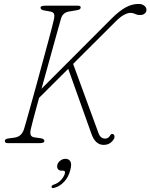

<svg xmlns="http://www.w3.org/2000/svg" viewBox="-20 -729 766 978"><path d="M136.5 -70Q132.5 -51 136.8 -41Q141 -31 157 -29L186.5 -25Q206.5 -22 206 -10.5Q206 -5 199.2 -2.5Q192.5 0 185 0H21Q4.5 0 4.5 -10.5Q3.5 -21.5 24.5 -24L53.5 -28Q73 -30.5 84.8 -42Q96.5 -53.5 102 -70.5Q105 -79 114 -111.2Q123 -143.5 136.2 -190.5Q149.5 -237.5 164.5 -292.5Q179.5 -347.5 194.5 -402.8Q209.5 -458 222.5 -505.8Q235.5 -553.5 244 -586.8Q252.5 -620 254.5 -630Q258.5 -649.5 255 -658.5Q251.5 -667.5 235 -670.5L204 -676Q186.5 -679 186.5 -690.5Q186.5 -700 211.5 -700H377Q391 -700 391 -691.5Q391 -685.5 386.2 -682Q381.5 -678.5 368.5 -676.5L332.5 -670.5Q300 -665.5 291 -635Q287.5 -623.5 277.5 -587.2Q267.5 -551 253.2 -500Q239 -449 223 -391Q207 -333 191.5 -277L549 -635Q587.5 -673.5 620 -691.2Q652.5 -709 686 -709Q704 -709 715.2 -699.8Q726.5 -690.5 726 -678.5Q726 -667.5 717 -660Q708 -652.5 695 -652.5Q679 -652.5 668.2 -658Q657.5 -663.5 644.5 -663.5Q631 -663.5 612 -653.5Q593 -643.5 570.5 -621L352.5 -403.5L481.5 -51.5Q491.5 -23 516 -23Q531 -23 540 -37.5Q547 -51 558 -45Q562 -42.5 563 -35.8Q564 -29 561 -22.5Q553 -8.5 540.2 0.2Q527.5 9 507 9Q487.5 9 471.8 -4.5Q456 -18 445.5 -48L327.5 -378.5L179 -230.5Q162 -168.5 150 -123.8Q138 -79 136.5 -70ZM294.5 140.5Q280.5 140.5 274.8 131.8Q269 123 272 111Q275.5 97.5 287.5 88.8Q299.5 80 314 80Q330 80 338.2 92.8Q346.5 105.5 338 137.5Q329 173 306.8 196.8Q284.5 220.5 256.5 228Q244.5 231.5 242.5 224Q242 214.5 254 211.5Q274.5 205 290 188.8Q305.5 172.5 310.5 154.5Q314 140.5 302 140.5Z"/></svg>

Font: Fraunces 72pt SuperSoft Thin
Style: Italic
Weight: 100
Italic angle: -16°
Version: Version 1.000;[b76b70a41]